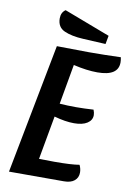

<svg xmlns="http://www.w3.org/2000/svg" viewBox="-93 -903 663 961"><g transform="rotate(10 238.5 -422.5)"><path d="M477 -635Q477 -566 371 -566Q317 -566 249 -582L213 -379Q253 -376 296 -376Q338 -376 385 -379Q391 -364 391 -352Q391 -326 367 -310.5Q343 -295 300 -295Q256 -295 199 -311L159 -89Q185 -88 237 -88Q323 -88 364 -95Q373 -76 373 -57Q373 -31 354.5 -15.5Q336 0 301 0H22L149 -660Q259 -658 312 -658Q392 -658 474 -661Q477 -646 477 -635ZM139 -800Q139 -830 161 -845L395 -756L387 -713L272 -719Q213 -722 176 -738.5Q139 -755 139 -800Z"/></g></svg>

Font: Sansita
Style: Italic
Weight: 400
Italic angle: -11°
Designer: Pablo Cosgaya
Foundry: Omnibus-Type
Version: Version 1.006